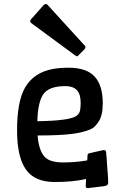

<svg xmlns="http://www.w3.org/2000/svg" viewBox="-20 -904 624 967"><path d="M413.6 -2.9Q351.1 12.7 254.9 12.7Q156.7 12.7 112.3 -47.9Q65.9 -110.8 65.9 -247.6Q65.9 -391.1 105.5 -461.9Q150.4 -540 249 -557.1Q283.2 -563 325.2 -563Q415.5 -563 456.5 -518.6Q497.6 -474.1 497.6 -382.8Q497.6 -323.2 476.6 -291Q469.7 -280.8 458 -267.8Q446.3 -254.9 414.8 -244.9Q383.3 -234.9 342.8 -229.5Q279.8 -221.7 169.4 -221.7Q175.8 -139.2 210 -109.4Q235.8 -85.9 299.8 -85.9Q359.9 -85.9 419.4 -96.2L420.9 -121.6Q421.4 -127.4 423.6 -129.4Q425.8 -131.3 431.6 -132.8L502 -148.4Q512.7 -148.4 514.2 -139.2Q515.6 -130.9 517.1 -106.7Q518.6 -82.5 520 -64.9Q521.5 -47.4 522.5 -31.2L524.4 -3.9Q524.9 8.3 524.9 16.6Q524.9 31.2 503.4 33.7L422.4 43.5Q411.6 43.5 411.6 32.7ZM370.1 -446.8Q351.1 -470.2 308.1 -470.2Q225.1 -470.2 197.3 -428.2Q170.9 -389.2 168 -293.5Q338.4 -295.9 368.2 -322.8Q380.9 -334 383.5 -348.9Q386.2 -363.8 386.2 -384Q386.2 -404.3 382.6 -419.9Q378.9 -435.5 370.1 -446.8ZM199.7 -878.4Q204.1 -883.8 210.2 -883.8Q216.3 -883.8 220.7 -878.4L407.7 -673.3Q410.2 -669.9 410.2 -665.8Q410.2 -661.6 406.2 -656.7L373.5 -623.5Q370.6 -620.6 367.2 -620.6Q363.8 -620.6 361.8 -622.6L136.2 -788.6Q132.3 -792 132.3 -796.9Q132.3 -801.8 134.8 -805.2Z"/></svg>

Font: Wellfleet
Style: Regular
Weight: 400
Designer: Riccardo De Franceschi
Foundry: Riccardo De Franceschi
Version: Version 1.002